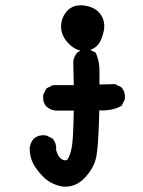

<svg xmlns="http://www.w3.org/2000/svg" viewBox="-20 -560 540 723"><path d="M214.8 142.6Q170.9 133.8 143.6 106.4Q117.2 80.1 104.5 55.2Q91.8 29.8 91.8 -2V-2.4V-2.9Q94.2 -21.5 105.5 -36.1L106 -37.1L106.9 -37.6Q126 -54.2 153.8 -49.8L155.3 -49.3L156.7 -48.8L176.3 -39.1L178.2 -38.1L179.7 -36.1Q193.4 -19.5 191.4 4.9Q193.8 13.2 196.8 19.8Q199.7 26.4 202.9 30.5Q206.1 34.7 209.2 37.4Q212.4 40 216.3 41.5Q222.2 43.5 225.8 43.7Q229.5 43.9 231.7 42.5Q233.9 41 235.8 37.6Q244.6 23.9 250 -4.4Q255.9 -32.2 257.8 -143.6H189.5H189H188.5Q182.1 -144.5 176.5 -146.2Q170.9 -147.9 165.8 -150.9Q160.6 -153.8 155.8 -157.7L155.3 -158.2L154.8 -158.7Q140.1 -175.3 142.6 -201.2V-203.1L143.6 -204.6L153.3 -224.1L154.8 -227.1L157.7 -228.5L177.2 -238.3L179.2 -239.3H181.6H257.8L255.9 -327.1V-327.6V-328.1Q256.8 -337.4 260.5 -345.7Q264.2 -354 270 -360.8L270.5 -361.3L271 -361.8Q276.9 -366.7 283.7 -369.6Q290.5 -372.6 298.1 -373.5Q305.7 -374.5 314.5 -374H316.4L317.9 -373L337.4 -363.3L340.3 -361.8L341.8 -358.4Q354.5 -329.1 354.5 -294.9V-241.7L410.6 -243.2H413.1L415.5 -242.2L435.1 -232.4L437 -231.4L438 -230Q452.6 -213.4 450.2 -187.5V-185.5L449.2 -184.1L439.5 -164.6L438 -161.6L435.1 -160.2Q417.5 -150.9 397 -147Q376.5 -143.1 354 -144.5Q353.5 -117.7 352.5 -95Q351.6 -72.3 350.6 -53Q349.6 -33.7 348.4 -18.3Q347.2 -2.9 345.7 9Q344.2 21 342.8 29.3Q334 73.2 299.3 109.4Q263.7 147 215.8 142.6H215.3ZM289.6 -368.2Q258.8 -372.6 233.9 -400.9Q209 -429.2 210 -462.4Q210.9 -495.1 233.9 -520Q258.3 -545.4 301.3 -538.6Q343.8 -531.2 361.3 -502Q370.1 -487.8 372.1 -470.9Q374 -454.1 369.1 -436Q360.4 -399.9 341.8 -384.3Q322.8 -368.2 291 -368.2H290.5Z"/></svg>

Font: NaikaiFont
Style: Bold
Weight: 700
Version: Version 1.89